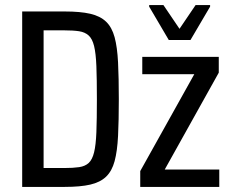

<svg xmlns="http://www.w3.org/2000/svg" viewBox="-20 -733 912 753"><path d="M67 0V-688H234Q295 -688 334 -679Q373 -670 396 -648Q419 -626 429.5 -587Q440 -548 443 -488Q446 -428 446 -344Q446 -260 443 -200Q440 -140 429.5 -101Q419 -62 396 -40Q373 -18 334 -9Q295 0 234 0ZM151 -74H231Q267 -74 290.5 -77.5Q314 -81 328 -94Q342 -107 349 -135.5Q356 -164 358 -214.5Q360 -265 360 -344Q360 -423 358 -473.5Q356 -524 349 -552.5Q342 -581 327.5 -594Q313 -607 290 -610.5Q267 -614 231 -614H151ZM530 0V-62L742 -442H538V-510H838V-448L626 -68H840V0ZM642 -576 565 -707V-713H621L684 -620L747 -713H804V-707L727 -576Z"/></svg>

Font: Saira Condensed Medium
Style: Regular
Weight: 500
Width: 3
Designer: Hector Gatti with collaboration of the Omnibus-Type team
Foundry: Omnibus-Type
Version: Version 1.101